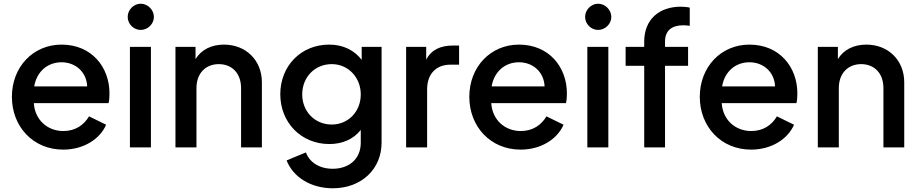

<svg xmlns="http://www.w3.org/2000/svg" viewBox="-20 -793 4940 1033"><path d="M320 12C430 12 518 -45 551 -122L459 -167C432 -121 386 -88 321 -88C236 -88 168 -147 162 -238H564C568 -254 569 -274 569 -291C569 -431 474 -553 311 -553C159 -553 44 -434 44 -272C44 -112 158 12 320 12ZM164 -328C178 -410 238 -458 311 -458C387 -458 446 -405 449 -328Z M679 0H792V-541H679ZM667 -702C667 -664 699 -632 737 -632C775 -632 808 -664 808 -702C808 -740 775 -773 737 -773C699 -773 667 -740 667 -702Z M924 0H1037V-319C1037 -399 1087 -448 1157 -448C1228 -448 1277 -399 1277 -319V0H1389V-350C1389 -469 1303 -553 1185 -553C1118 -553 1063 -526 1032 -475V-541H924Z M1771 220C1924 220 2033 117 2033 -25V-541H1926V-471C1885 -524 1825 -553 1751 -553C1599 -553 1488 -438 1488 -286C1488 -134 1600 -18 1752 -18C1822 -18 1882 -44 1921 -94V-25C1921 64 1856 115 1770 115C1696 115 1644 78 1626 27L1522 70C1557 160 1652 220 1771 220ZM1606 -285C1606 -377 1673 -448 1765 -448C1853 -448 1921 -377 1921 -285C1921 -193 1854 -123 1765 -123C1673 -123 1606 -194 1606 -285Z M2165 0H2278V-312C2278 -397 2328 -445 2403 -445H2450V-548H2417C2351 -548 2301 -526 2273 -472V-541H2165Z M2781 12C2891 12 2979 -45 3012 -122L2920 -167C2893 -121 2847 -88 2782 -88C2697 -88 2629 -147 2623 -238H3025C3029 -254 3030 -274 3030 -291C3030 -431 2935 -553 2772 -553C2620 -553 2505 -434 2505 -272C2505 -112 2619 12 2781 12ZM2625 -328C2639 -410 2699 -458 2772 -458C2848 -458 2907 -405 2910 -328Z M3140 0H3253V-541H3140ZM3128 -702C3128 -664 3160 -632 3198 -632C3236 -632 3269 -664 3269 -702C3269 -740 3236 -773 3198 -773C3160 -773 3128 -740 3128 -702Z M3446 0H3558V-439H3682V-541H3558V-569C3558 -631 3597 -657 3657 -657C3665 -657 3680 -656 3691 -654V-752C3679 -755 3658 -757 3643 -757C3528 -757 3446 -690 3446 -569V-541H3346V-439H3446Z M4021 12C4131 12 4219 -45 4252 -122L4160 -167C4133 -121 4087 -88 4022 -88C3937 -88 3869 -147 3863 -238H4265C4269 -254 4270 -274 4270 -291C4270 -431 4175 -553 4012 -553C3860 -553 3745 -434 3745 -272C3745 -112 3859 12 4021 12ZM3865 -328C3879 -410 3939 -458 4012 -458C4088 -458 4147 -405 4150 -328Z M4380 0H4493V-319C4493 -399 4543 -448 4613 -448C4684 -448 4733 -399 4733 -319V0H4845V-350C4845 -469 4759 -553 4641 -553C4574 -553 4519 -526 4488 -475V-541H4380Z"/></svg>

Font: Mluvka SemiBold
Style: Regular
Weight: 600
Designer: Modified by Jiří Krblich, Original typeface by Gumpita Rahayu
Foundry: Gumpita Rahayu & Jiří Krblich
Version: Version 2.000;Glyphs 3.1.1 (3134)